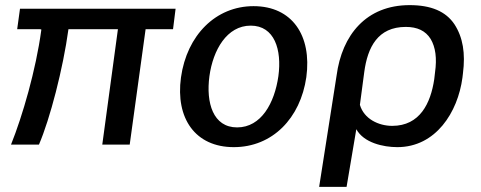

<svg xmlns="http://www.w3.org/2000/svg" viewBox="-20 -564 1878 749"><path d="M665 -530H58L47 -450H135C141 -450 142 -449 141 -446C120 -291 68 -112 23 0H132C175 -100 226 -296 247 -450H440L379 0H486L548 -450H655Z M892 10C1043 10 1152 -103 1175 -263C1197 -425 1120 -540 969 -540C822 -540 709 -427 686 -262C664 -102 742 10 892 10ZM905 -67C811 -67 783 -163 797 -267C811 -369 865 -464 958 -464C1051 -464 1080 -370 1066 -267C1051 -162 999 -67 905 -67Z M1225 165H1332L1370 -60C1399 -7 1475 10 1530 10C1680 10 1766 -126 1784 -261L1786 -278C1796 -356 1786 -418 1753 -469C1719 -520 1661 -544 1578 -544C1409 -544 1314 -428 1293 -269ZM1510 -73C1457 -73 1400 -100 1384 -155L1401 -283C1414 -380 1454 -459 1563 -459C1608 -459 1640 -444 1660 -412C1679 -380 1685 -337 1677 -281L1674 -255C1660 -161 1618 -73 1510 -73Z"/></svg>

Font: Cheyenne Sans Medium
Style: Italic
Weight: 500
Italic angle: -8.13011°
Designer: The Public Sans project authors (U.S. Web Design System), Libre Franklin designed by Pablo Impallari and Rodrigo Fuenzal
Foundry: The Cheyenne Sans Project Authors
Version: Version 2.007